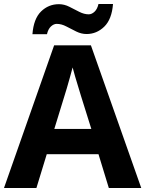

<svg xmlns="http://www.w3.org/2000/svg" viewBox="-20 -945 730 965"><path d="M527 0 475 -170H215L163 0H0L252 -717H437L690 0ZM387 -463Q382 -480 374 -506Q366 -532 358 -559Q350 -586 345 -606Q340 -586 331.5 -556.5Q323 -527 315.5 -500.5Q308 -474 304 -463L253 -297H439ZM143 -773Q149 -851 186.5 -887.5Q224 -924 276 -924Q303 -924 328.5 -911Q354 -898 378.5 -885.5Q403 -873 426 -873Q441 -873 455 -886Q469 -899 475 -925H548Q542 -848 504 -811Q466 -774 415 -774Q389 -774 363.5 -786.5Q338 -799 313.5 -812Q289 -825 265 -825Q250 -825 236 -812Q222 -799 216 -773Z"/></svg>

Font: Noto Sans Gujarati UI
Style: Bold
Weight: 700
Designer: Jelle Bosma - Monotype Design Team, Universal Thirst
Foundry: Monotype Imaging Inc.
Version: Version 2.106; ttfautohint (v1.8.4.7-5d5b)